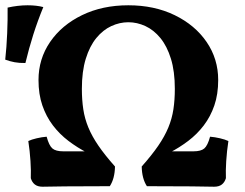

<svg xmlns="http://www.w3.org/2000/svg" viewBox="-64 -705 928 727"><path d="M97.2 2Q78.8 2 68 -6.4Q57.2 -14.8 52.6 -30.4Q53.8 -57.6 51.4 -95.4Q49 -133.2 43.2 -171Q55.2 -176.8 75 -181.4Q94.8 -186 112.6 -187.4Q121.6 -154 134.3 -143Q147 -132 175.6 -132H284L266.8 -126.4Q228.8 -146 195.3 -171.4Q161.8 -196.8 136.4 -230.1Q111 -263.4 96.4 -305.8Q81.8 -348.2 81.8 -402Q81.8 -482 125.7 -546.1Q169.6 -610.2 246.6 -647.6Q323.6 -685 422 -685Q520.4 -685 597.4 -647.6Q674.4 -610.2 718.3 -546.1Q762.2 -482 762.2 -402Q762.2 -348.2 747.6 -305.8Q733 -263.4 707.6 -230.1Q682.2 -196.8 648.7 -171.4Q615.2 -146 577.2 -126.4L560 -132H668.4Q697 -132 709.7 -143Q722.4 -154 731.4 -187.4Q749.2 -186 769 -181.4Q788.8 -176.8 800.8 -171Q795 -133.2 792.6 -95.4Q790.2 -57.6 791.4 -30.4Q786.8 -14.8 776 -6.4Q765.2 2 746.8 2Q718.8 1.4 660.9 0.7Q603 0 492.2 0Q473.4 -28.8 472.6 -74.6Q510.8 -117.6 535.2 -153.2Q559.6 -188.8 573.4 -222.2Q587.2 -255.6 592.6 -291.1Q598 -326.6 598 -368.4Q598 -434.8 583.2 -482.6Q568.4 -530.4 543.3 -561Q518.2 -591.6 486.6 -606.2Q455 -620.8 422 -620.8Q389 -620.8 357.4 -606.2Q325.8 -591.6 300.7 -561Q275.6 -530.4 260.8 -482.6Q246 -434.8 246 -368.4Q246 -326.6 251.4 -291.1Q256.8 -255.6 270.6 -222.2Q284.4 -188.8 308.8 -153.2Q333.2 -117.6 371.4 -74.6Q370.6 -28.8 351.8 0Q241 0 183.1 0.7Q125.2 1.4 97.2 2ZM32.2 -466.4Q9.2 -466 -8.9 -469.4Q-27 -472.8 -44.2 -479.2Q-39 -526.4 -36.8 -579.1Q-34.6 -631.8 -35.2 -676.2Q-16.6 -680.4 2.6 -682.7Q21.8 -685 40.4 -685Q74.2 -685 100 -678.2Q78.2 -625 61.9 -573.5Q45.6 -522 32.2 -466.4Z"/></svg>

Font: Vollkorn
Style: Regular
Weight: 400
Designer: Friedrich Althausen
Foundry: Friedrich Althausen
Version: Version 4.104